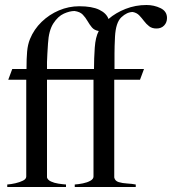

<svg xmlns="http://www.w3.org/2000/svg" viewBox="-20 -748 688 768"><path d="M9 0V-10Q24 -11 41.5 -15Q59 -19 72 -25.5Q85 -32 85 -42V-429H13L29 -472H86Q86 -514 88.5 -542Q91 -570 100 -592Q116 -631 146.5 -660.5Q177 -690 216 -706.5Q255 -723 297 -723Q348 -723 377 -709Q406 -695 414 -672Q443 -697 482.5 -712.5Q522 -728 566 -728Q596 -728 622 -715.5Q648 -703 648 -676Q648 -658 636.5 -646Q625 -634 606 -634Q588 -634 576.5 -643Q565 -652 556 -664Q547 -676 537 -686.5Q527 -697 511 -700Q488 -700 465.5 -679Q443 -658 440 -601Q438 -561 438 -534V-472H556L540 -429H437V-38Q440 -24 455 -19.5Q470 -15 489 -14Q508 -13 523 -10V0H279V-10Q294 -11 311.5 -14.5Q329 -18 341.5 -25Q354 -32 354 -42V-429H168V-38Q171 -28 184 -22Q197 -16 213.5 -13.5Q230 -11 244 -10V0ZM168 -472H356Q356 -514 359 -557Q362 -600 375 -624Q357 -627 347.5 -638.5Q338 -650 330 -664Q322 -678 311 -689.5Q300 -701 278 -704Q259 -704 235.5 -693.5Q212 -683 193.5 -654.5Q175 -626 172 -574Q171 -558 169.5 -533.5Q168 -509 168 -500Z"/></svg>

Font: Mulat Addis
Style: Regular
Weight: 400
Designer: Fasil fikreab
Version: Version 1.001; ttfautohint (v1.8.3)